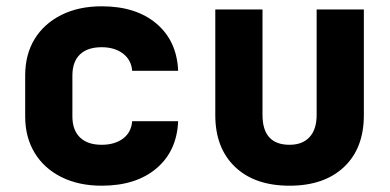

<svg xmlns="http://www.w3.org/2000/svg" viewBox="-20 -580 1240 610"><path d="M303 10Q230 10 175 -17.5Q120 -45 90 -94.5Q60 -144 60 -210V-340Q60 -407 90 -456Q120 -505 175 -532.5Q230 -560 303 -560Q412 -560 477 -505Q542 -450 546 -355H400Q397 -390 370.5 -410Q344 -430 303 -430Q258 -430 234 -407Q210 -384 210 -340V-210Q210 -167 234 -143.5Q258 -120 303 -120Q344 -120 370.5 -139.5Q397 -159 400 -195H546Q542 -100 477 -45Q412 10 303 10Z M900 10Q789 10 726.5 -50Q664 -110 664 -214V-550H814V-215Q814 -120 900 -120Q941 -120 963.5 -144.5Q986 -169 986 -215V-550H1136V-214Q1136 -109 1073 -49.5Q1010 10 900 10Z"/></svg>

Font: NKDuy Mono ExtraBold
Style: Regular
Weight: 800
Monospace: yes
Designer: NKDuy
Foundry: NKDuy
Version: Version 2.251; ttfautohint (v1.8.4.7-5d5b)